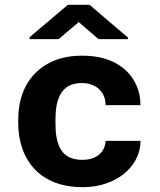

<svg xmlns="http://www.w3.org/2000/svg" viewBox="-20 -770 668 800"><path d="M211.1 -257V-271C211.1 -352.7 231.2 -424 321.1 -424C380.8 -424 420.1 -386.1 420.1 -332H565.3C565.3 -363.3 559.2 -391.8 547.2 -417.5C512.6 -490.9 437.4 -538 323.3 -538C278.6 -538 239.5 -531.2 206.2 -517.5C112 -478.9 56 -393.3 56 -271V-257C56 -219.7 61.5 -184.8 72.5 -152.5C105 -57 187.2 10 324.4 10C396 10 455.5 -13 494.9 -44.5C532.8 -74.8 565.3 -121.6 565.3 -183H420.1C417 -133.1 380.4 -104 322.2 -104C230.3 -104 211.1 -173.8 211.1 -257ZM513.6 -613 353 -750H262.8L103.3 -615V-607H224.3L307.9 -678L390.4 -607H513.6Z"/></svg>

Font: Asimov
Style: Wid
Weight: 500
Designer: Google
Version: Version 2.000980; 2014